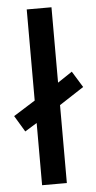

<svg xmlns="http://www.w3.org/2000/svg" viewBox="-64 -794 415 827"><g transform="rotate(-5 143.5 -380.0)"><path d="M84 0V-269L32 -237L-10 -307L84 -366V-760H191V-434L254 -476L297 -406L191 -337V0Z"/></g></svg>

Font: Noto Sans Lao Looped Medium
Style: Regular
Weight: 500
Designer: Mark Frömberg, Ben Mitchell
Foundry: The Fontpad Ltd
Version: Version 1.002; ttfautohint (v1.8.4.7-5d5b)